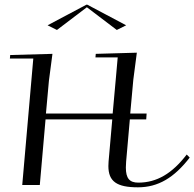

<svg xmlns="http://www.w3.org/2000/svg" viewBox="-20 -790 830 820"><path d="M349.2 -770 183.2 -682 223.2 -662 351 -759 478.8 -662 518.8 -682 352.8 -770ZM75 0H150L174.5 -280H459.5L443.7 -100C443.2 -93.3 442.9 -86.9 442.9 -80.8C442.9 -14.9 478.8 10 569.1 10C655.6 10 723.7 -31 790.2 -117L777.4 -130C715.3 -49 649.6 -10 570.9 -10C533.2 -10 517.5 -28 517.5 -74.8C517.5 -82.4 517.9 -90.8 518.7 -100L534.5 -280H604.5L606.2 -305H536.2L549.4 -450L564.4 -565L389 -560L387.7 -545H482.7L475.2 -460L461.2 -305H176.2L188.9 -445L204 -560L23.6 -555L22.2 -540H122.2Z"/></svg>

Font: Galberik
Style: Regular
Weight: 400
Designer: Gluk
Foundry: Gluk
Version: Version 0.50